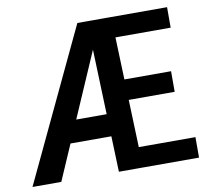

<svg xmlns="http://www.w3.org/2000/svg" viewBox="-79 -800 972 888"><g transform="rotate(-10 407.5 -355.5)"><path d="M414.6 -635.7 138.7 0H3.4L339.4 -710.9H410.6ZM471.7 -272V-167.5H157.2V-272ZM785.6 -96.2V0H485.4V-96.2ZM498 -710.9 522.9 0H409.2L384.3 -710.9ZM727.5 -416V-319.3H468.3V-416ZM760.7 -710.9V-614.7H460.4V-710.9Z"/></g></svg>

Font: Roboto Condensed Medium
Style: Regular
Weight: 500
Designer: Christian Robertson
Foundry: Google
Version: Version 3.0